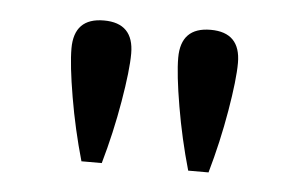

<svg xmlns="http://www.w3.org/2000/svg" viewBox="-31 -872 473 301"><g transform="rotate(5 206.0 -721.5)"><path d="M75 -785Q75 -833 122 -833Q169 -833 169 -785Q169 -759 160.5 -709Q152 -659 138 -610H106Q92 -659 83.5 -709Q75 -759 75 -785ZM243 -785Q243 -833 290 -833Q337 -833 337 -785Q337 -759 328.5 -709Q320 -659 306 -610H274Q260 -659 251.5 -709Q243 -759 243 -785Z"/></g></svg>

Font: Farro Light
Style: Regular
Weight: 300
Designer: Aceler Chua
Foundry: Grayscale Limited
Version: Version 1.101